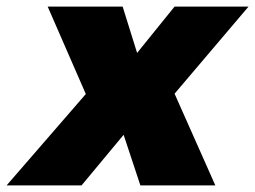

<svg xmlns="http://www.w3.org/2000/svg" viewBox="-76 -564 776 584"><path d="M297 -544 341 -403 455 -544H680L455 -279L579 0H351L300 -154L172 0H-56L185 -278L69 -544Z"/></svg>

Font: TypoPRO Montserrat
Style: Italic
Weight: 800
Italic angle: -11.3°
Designer: Julieta Ulanovsky
Foundry: Julieta Ulanovsky
Version: Version 6.001